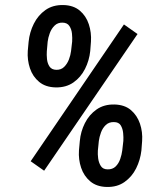

<svg xmlns="http://www.w3.org/2000/svg" viewBox="-20 -742 657 773"><path d="M91.8 -536.6 95.2 -573.7Q99.1 -612.3 116.2 -646.5Q133.3 -680.7 163.1 -701.7Q192.9 -722.7 235.4 -721.7Q275.9 -720.7 301.3 -699.2Q326.7 -677.7 337.6 -644.3Q348.6 -610.8 346.2 -574.2L343.3 -536.6Q339.4 -498.5 322.3 -464.6Q305.2 -430.7 275.4 -409.9Q245.6 -389.2 203.6 -390.1Q163.1 -391.1 137.5 -412.4Q111.8 -433.6 100.6 -467Q89.4 -500.5 91.8 -536.6ZM171.9 -574.2 168.5 -535.2Q167.5 -521.5 169.2 -504.2Q170.9 -486.8 179.4 -474.1Q188 -461.4 206.5 -460.9Q226.1 -460.4 238.5 -472.9Q251 -485.4 257.6 -502.9Q264.2 -520.5 266.1 -536.6L270.5 -574.7Q271.5 -588.9 269.8 -606.4Q268.1 -624 259.5 -637.2Q251 -650.4 231.9 -650.9Q212.4 -651.4 199.7 -638.9Q187 -626.5 180.4 -608.4Q173.8 -590.3 171.9 -574.2ZM297.9 -136.2 301.3 -173.8Q304.7 -212.4 321.8 -246.3Q338.9 -280.3 368.9 -301.3Q398.9 -322.3 440.9 -321.3Q481.9 -320.3 507.1 -298.8Q532.2 -277.3 543.5 -244.1Q554.7 -210.9 552.2 -174.3L549.3 -136.2Q544.9 -98.1 528.1 -64.2Q511.2 -30.3 481.4 -9.3Q451.7 11.7 409.7 10.7Q369.1 9.8 343.5 -11.7Q317.9 -33.2 306.6 -66.7Q295.4 -100.1 297.9 -136.2ZM377.9 -174.3 374 -135.7Q373 -121.6 375.2 -104.5Q377.4 -87.4 385.7 -74Q394 -60.5 412.6 -60.1Q433.1 -59.6 445.6 -71.8Q458 -84 464.1 -102.1Q470.2 -120.1 472.2 -136.2L476.6 -174.8Q477.5 -188.5 475.8 -206.3Q474.1 -224.1 466.1 -237.3Q458 -250.5 438.5 -250.5Q418.9 -251 406 -238.8Q393.1 -226.6 386.5 -208.5Q379.9 -190.4 377.9 -174.3ZM533.7 -605 157.7 -54.7 103.5 -92.8 479 -643.6Z"/></svg>

Font: Roboto Condensed Medium
Style: Italic
Weight: 500
Italic angle: -12°
Designer: Christian Robertson
Foundry: Google
Version: Version 3.0; 2020